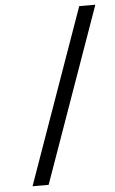

<svg xmlns="http://www.w3.org/2000/svg" viewBox="-57 -718 543 904"><g transform="rotate(-5 214.5 -266.0)"><path d="M352.5 -678.7H428.7L135.7 147H59.6Z"/></g></svg>

Font: Meera Inimai
Style: Regular
Weight: 400
Version: 2.0.0+20160526